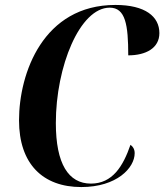

<svg xmlns="http://www.w3.org/2000/svg" viewBox="-20 -747 665 777"><path d="M309 10C453 10 525 -68 525 -127C525 -143 518 -154 508 -161C478 -74 435 -4 348 -4C257 -4 206 -84 206 -249C206 -478 303 -716 424 -716C488 -716 499 -646 499 -523C570 -523 625 -552 625 -613C625 -680 568 -727 447 -727C155 -727 57 -451 57 -260C57 -84 153 10 309 10Z"/></svg>

Font: Noto Serif Display Condensed
Style: Bold Italic
Weight: 700
Width: 3
Italic angle: -12°
Designer: Monotype Design Team
Foundry: Monotype Imaging Inc.
Version: Version 2.009